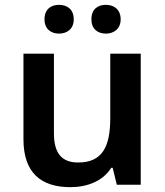

<svg xmlns="http://www.w3.org/2000/svg" viewBox="-20 -764 682 794"><path d="M164 -684C164 -644 191 -625 224 -625C257 -625 285 -644 285 -684C285 -726 257 -744 224 -744C191 -744 164 -726 164 -684ZM358 -684C358 -644 384 -625 418 -625C450 -625 479 -644 479 -684C479 -726 450 -744 418 -744C384 -744 358 -726 358 -684ZM562 -542H436V-277C436 -158 404 -92 303 -92C234 -92 203 -132 203 -213V-542H77V-188C77 -50 149 10 271 10C339 10 405 -14 440 -70H446L463 0H562Z"/></svg>

Font: Noto Sans Sinhala SemiBold
Style: Regular
Weight: 600
Designer: Jelle Bosma - Monotype Design Team
Foundry: Monotype Imaging Inc.
Version: Version 2.006